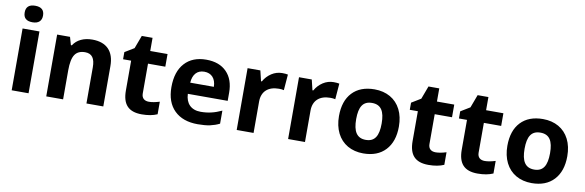

<svg xmlns="http://www.w3.org/2000/svg" viewBox="-52 -1210 5086 1670"><g transform="rotate(10 2491.0 -375.0)"><path d="M71.8 -687C71.8 -638.2 98.6 -613.8 152.8 -613.8C207 -613.8 233.9 -640.6 233.9 -687C233.9 -735.4 207 -759.8 152.8 -759.8C98.6 -759.8 71.8 -735.4 71.8 -687ZM227.1 -545.9H78.1V0H227.1Z M887.2 -356C887.2 -485.4 820.3 -556.2 693.4 -556.2C619.1 -556.2 558.6 -528.8 525.4 -476.1H517.1L497.1 -545.9H383.3V0H532.2V-256.8C532.2 -321.3 541.5 -367.7 560.1 -395.5C578.6 -423.3 608.9 -437 650.4 -437C711.4 -437 738.3 -397.5 738.3 -318.8V0H887.2Z M1270.5 -108.9C1231.4 -108.9 1205.6 -128.4 1205.6 -170.9V-434.1H1358.4V-545.9H1205.6V-662.1H1110.4L1067.4 -546.9L985.4 -497.1V-434.1H1056.6V-170.9C1056.6 -50.3 1108.4 9.8 1227.5 9.8C1281.7 9.8 1327.1 1.5 1364.3 -15.1V-126C1327.6 -114.7 1296.4 -108.9 1270.5 -108.9Z M1700.7 -450.2C1763.7 -450.2 1803.2 -408.7 1804.7 -335H1595.7C1601.1 -408.7 1637.7 -450.2 1700.7 -450.2ZM1721.7 9.8C1764.2 9.8 1800.3 6.8 1830.1 0.5C1859.9 -6.3 1887.7 -15.6 1913.6 -28.8V-144C1849.6 -114.3 1794.4 -101.1 1728.5 -101.1C1644 -101.1 1595.7 -151.4 1592.3 -235.8H1944.3V-308.1C1944.3 -385.7 1922.9 -446.3 1879.9 -490.2C1836.9 -534.2 1776.9 -556.2 1699.7 -556.2C1619.1 -556.2 1555.7 -531.2 1510.3 -481.4C1464.4 -431.2 1441.4 -360.4 1441.4 -269C1441.4 -180.2 1466.3 -111.3 1515.6 -63C1564.9 -14.6 1633.8 9.8 1721.7 9.8Z M2370.1 -556.2C2336.4 -556.2 2305.2 -546.9 2276.4 -528.3C2247.6 -509.3 2224.6 -484.9 2207.5 -454.1H2200.2L2178.2 -545.9H2065.4V0H2214.4V-277.8C2214.4 -365.7 2270 -417 2365.2 -417C2382.3 -417 2397 -415.5 2409.2 -412.1L2420.4 -551.8C2407.2 -554.7 2390.1 -556.2 2370.1 -556.2Z M2824.2 -556.2C2790.5 -556.2 2759.3 -546.9 2730.5 -528.3C2701.7 -509.3 2678.7 -484.9 2661.6 -454.1H2654.3L2632.3 -545.9H2519.5V0H2668.5V-277.8C2668.5 -365.7 2724.1 -417 2819.3 -417C2836.4 -417 2851.1 -415.5 2863.3 -412.1L2874.5 -551.8C2861.3 -554.7 2844.2 -556.2 2824.2 -556.2Z M3072.3 -273.9C3072.3 -382.8 3105 -436 3184.6 -436C3264.6 -436 3297.4 -381.8 3297.4 -273.9C3297.4 -165 3265.1 -109.9 3185.5 -109.9C3105.5 -109.9 3072.3 -166 3072.3 -273.9ZM3449.7 -273.9C3449.7 -331.1 3439 -381.3 3417.5 -423.8C3374.5 -509.3 3291.5 -556.2 3186.5 -556.2C3102.1 -556.2 3036.6 -531.2 2990.2 -481.9C2943.8 -432.6 2920.4 -363.3 2920.4 -273.9C2920.4 -216.8 2931.2 -166.5 2952.6 -123.5C2995.6 -37.6 3078.6 9.8 3183.6 9.8C3267.1 9.8 3332.5 -15.1 3379.4 -65.4C3426.3 -115.7 3449.7 -185.1 3449.7 -273.9Z M3802.7 -108.9C3763.7 -108.9 3737.8 -128.4 3737.8 -170.9V-434.1H3890.6V-545.9H3737.8V-662.1H3642.6L3599.6 -546.9L3517.6 -497.1V-434.1H3588.9V-170.9C3588.9 -50.3 3640.6 9.8 3759.8 9.8C3814 9.8 3859.4 1.5 3896.5 -15.1V-126C3859.9 -114.7 3828.6 -108.9 3802.7 -108.9Z M4236.8 -108.9C4197.8 -108.9 4171.9 -128.4 4171.9 -170.9V-434.1H4324.7V-545.9H4171.9V-662.1H4076.7L4033.7 -546.9L3951.7 -497.1V-434.1H4022.9V-170.9C4022.9 -50.3 4074.7 9.8 4193.8 9.8C4248 9.8 4293.5 1.5 4330.6 -15.1V-126C4293.9 -114.7 4262.7 -108.9 4236.8 -108.9Z M4559.6 -273.9C4559.6 -382.8 4592.3 -436 4671.9 -436C4752 -436 4784.7 -381.8 4784.7 -273.9C4784.7 -165 4752.4 -109.9 4672.9 -109.9C4592.8 -109.9 4559.6 -166 4559.6 -273.9ZM4937 -273.9C4937 -331.1 4926.3 -381.3 4904.8 -423.8C4861.8 -509.3 4778.8 -556.2 4673.8 -556.2C4589.4 -556.2 4523.9 -531.2 4477.5 -481.9C4431.2 -432.6 4407.7 -363.3 4407.7 -273.9C4407.7 -216.8 4418.5 -166.5 4439.9 -123.5C4482.9 -37.6 4565.9 9.8 4670.9 9.8C4754.4 9.8 4819.8 -15.1 4866.7 -65.4C4913.6 -115.7 4937 -185.1 4937 -273.9Z"/></g></svg>

Font: Sahel
Style: Bold
Weight: 700
Foundry: Saber Rastikerdar (saber.rastikerdar@gmail.com)
Version: Version 3.4.0